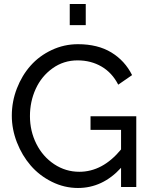

<svg xmlns="http://www.w3.org/2000/svg" viewBox="-20 -936 754 961"><path d="M409.2 -916V-810.1H329.1V-916ZM433.1 -354H662.1V0H585.9V-96.2Q493.7 4.9 370.1 4.9Q301.8 4.9 239.5 -26.1Q177.2 -57.1 133.8 -107.4Q90.3 -157.7 64.7 -223.4Q39.1 -289.1 39.1 -356.9Q39.1 -427.7 64.5 -493.2Q89.8 -558.6 133.1 -607.4Q176.3 -656.2 238.5 -685.5Q300.8 -714.8 370.1 -714.8Q469.2 -714.8 537.1 -673.6Q605 -632.3 641.1 -560.1L571.8 -512.2Q541 -572.3 488 -603Q435.1 -633.8 368.2 -633.8Q298.3 -633.8 242.9 -594Q187.5 -554.2 158.7 -491Q129.9 -427.7 129.9 -355Q129.9 -279.8 162.1 -215.8Q194.3 -151.9 251.5 -114Q308.6 -76.2 377 -76.2Q493.7 -76.2 585.9 -188V-286.1H433.1Z"/></svg>

Font: Rawline Medium
Style: Regular
Weight: 500
Designer: Matt McInerney, Pablo Impallari, Rodrigo Fuenzalida
Foundry: Matt McInerney, Pablo Impallari, Rodrigo Fuenzalida
Version: Version 4.020;PS 004.020;hotconv 1.0.88;makeotf.lib2.5.64775